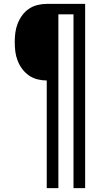

<svg xmlns="http://www.w3.org/2000/svg" viewBox="-20 -755 515 990"><path d="M221 215V-340Q197 -340 173 -346Q149 -352 129 -366Q109 -380 94.5 -399.5Q80 -419 71 -442Q62 -465 59 -489Q56 -513 56 -538Q56 -562 59 -586Q62 -610 71 -633Q80 -656 94.5 -676Q109 -696 129 -709.5Q149 -723 173 -729Q197 -735 221 -735H419V215H359V-681H281V215Z"/></svg>

Font: Iosevka QP Light
Style: Regular
Weight: 300
Designer: Belleve Invis
Foundry: Belleve Invis
Version: Version 20.0.0; ttfautohint (v1.8.4)